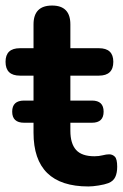

<svg xmlns="http://www.w3.org/2000/svg" viewBox="-27 -663 443 693"><path d="M60 -220Q17 -220 17 -260Q17 -300 60 -300H94V-390H45Q-7 -390 -7 -440Q-7 -489 45 -489H94V-575Q94 -643 161 -643Q227 -643 227 -575V-489H330Q382 -489 382 -440Q382 -390 330 -390H227V-300H305Q347 -300 347 -260Q347 -220 305 -220H227V-191Q227 -145 247.5 -122Q268 -99 314 -99Q330 -99 343.5 -102.5Q357 -106 367 -106Q379 -106 387.5 -97.5Q396 -89 396 -61Q396 -39 389 -24Q382 -9 364 -2Q351 3 329 6.5Q307 10 292 10Q94 10 94 -184V-220Z"/></svg>

Font: Chiron GoRound TC SB
Style: Regular
Weight: 500
Designer: Ryoko NISHIZUKA 西塚涼子 (kana, bopomofo & ideographs); Paul D. Hunt (Latin, Greek & Cyrillic); Sandoll Communications 산돌커뮤니
Foundry: Adobe
Version: Version 1.000;hotconv 1.1.1;makeotfexe 2.6.0